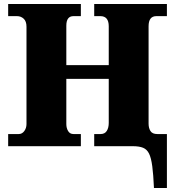

<svg xmlns="http://www.w3.org/2000/svg" viewBox="-20 -734 878 964"><path d="M753 210Q750 142 744.5 100.5Q739 59 728.5 37.5Q718 16 698.5 8Q679 0 647 0H453V-61H485Q506 -61 516 -76.5Q526 -92 526 -117V-338H313V-111Q313 -91 322 -76Q331 -61 349 -61H386V0H21V-61H74Q91 -61 102 -76Q113 -91 113 -111V-600Q113 -627 99 -640Q85 -653 65 -653H21V-714H386V-653H349Q313 -653 313 -605V-407H526V-602Q526 -653 484 -653H453V-714H818V-653H765Q726 -653 726 -602V-113Q726 -91 735.5 -76Q745 -61 770 -61H818V210Z"/></svg>

Font: Noto Serif Black
Style: Regular
Weight: 900
Designer: Monotype Design Team
Foundry: Monotype Imaging Inc.
Version: Version 2.014; ttfautohint (v1.8.4.7-5d5b)